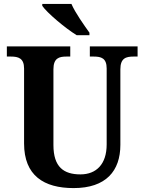

<svg xmlns="http://www.w3.org/2000/svg" viewBox="-20 -951 738 981"><path d="M372 -771H437V-784C410 -822 364 -886 345 -931H196V-921C220 -886 313 -807 372 -771ZM356 10C522 10 595 -78 595 -211V-597C595 -654 624 -662 662 -662H683V-714H439V-662H459C497 -662 525 -654 525 -601V-213C525 -112 472 -60 391 -60C306 -60 253 -97 253 -210V-597C253 -654 282 -662 319 -662H339V-714H15V-662H36C73 -662 103 -654 103 -601V-218C103 -54 204 10 356 10Z"/></svg>

Font: Noto Serif Ethiopic SemiCondensed
Style: Bold
Weight: 700
Width: 4
Designer: Monotype Design Team
Foundry: Monotype Imaging Inc.
Version: Version 2.102